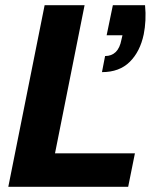

<svg xmlns="http://www.w3.org/2000/svg" viewBox="-20 -720 585 740"><path d="M539 -700Q542 -670 540.5 -641.5Q539 -613 534 -588Q520 -521 480 -481.5Q440 -442 373 -442L385 -504Q410 -504 426 -519.5Q442 -535 448 -567L452 -584H391L415 -700ZM306 -700 192 -129H500L474 0H12L152 -700Z"/></svg>

Font: Albert Sans ExtraBold
Style: Italic
Weight: 800
Italic angle: -11.25°
Designer: Andreas Rasmussen
Foundry: a.Foundry
Version: Version 1.025